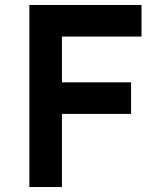

<svg xmlns="http://www.w3.org/2000/svg" viewBox="-20 -752 637 772"><path d="M98 -732H549V-605H229V-421H507V-294H229V0H98Z"/></svg>

Font: Reem Kufi Fun SemiBold
Style: Regular
Weight: 600
Designer: Khaled Hosny
Version: Version 1.005